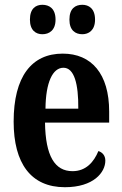

<svg xmlns="http://www.w3.org/2000/svg" viewBox="-20 -772 509 802"><path d="M324 -629C350 -629 377 -645 377 -690C377 -737 350 -752 324 -752C295 -752 270 -737 270 -690C270 -645 295 -629 324 -629ZM157 -629C185 -629 212 -645 212 -690C212 -737 185 -752 157 -752C130 -752 105 -737 105 -690C105 -645 130 -629 157 -629ZM251 10C371 10 420 -52 420 -101C420 -123 407 -136 391 -141C372 -95 339 -57 283 -57C209 -57 170 -120 168 -260H436V-306C436 -464 362 -548 242 -548C112 -548 37 -452 37 -264C37 -90 109 10 251 10ZM307 -318H170C171 -428 200 -489 245 -489C290 -489 308 -422 307 -318Z"/></svg>

Font: Noto Serif Tamil ExtraCondensed
Style: Bold Italic
Weight: 700
Width: 2
Italic angle: -12°
Designer: Indian Type Foundry, Tom Grace, and the Monotype Design Team
Foundry: Monotype Imaging Inc.
Version: Version 2.003